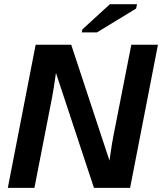

<svg xmlns="http://www.w3.org/2000/svg" viewBox="-20 -903 779 923"><path d="M431.6 0 249 -552.2Q237.8 -473.1 230.5 -435.5L145.5 0H17.6L151.4 -688H322.3L506.3 -130.9L512.2 -170.9Q517.6 -211.4 526.4 -255.9L611.3 -688H739.3L605.5 0ZM373 -747.1 376.5 -762.2 508.3 -882.8H638.7L634.3 -861.8L445.8 -747.1Z"/></svg>

Font: Liberation Sans
Style: Bold Italic
Weight: 700
Italic angle: -12°
Designer: Steve Matteson
Foundry: Ascender Corporation
Version: Version 2.1.5